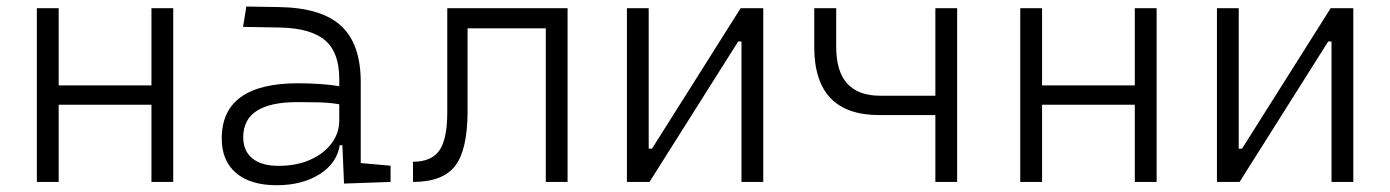

<svg xmlns="http://www.w3.org/2000/svg" viewBox="-20 -542 4142 572"><path d="M431.2 0V-230H154.8V0H89.8V-517.6H154.8V-287.6H431.2V-517.6H496.1V0Z M1004.9 4.9 1000 -109.4H992.2Q983.4 -55.2 931.6 -22.7Q879.9 9.8 804.2 9.8Q726.1 9.8 683.3 -26.6Q640.6 -63 640.6 -129.4Q640.6 -293.9 867.7 -293.9Q902.3 -293.9 933.8 -291.7Q965.3 -289.6 990.7 -285.2V-307.1Q990.7 -386.2 948.2 -422.1Q905.8 -458 814 -460L704.1 -461.9L713.9 -522.5L810.5 -521Q937.5 -519 996.1 -465.1Q1054.7 -411.1 1054.7 -297.4V-56.2L1143.6 -48.3V0ZM990.7 -231.4Q961.9 -236.3 929 -237.1Q896 -237.8 865.7 -237.8Q704.6 -237.8 704.6 -133.3Q704.6 -92.3 731.9 -70.1Q759.3 -47.9 809.6 -47.9Q863.8 -47.9 904.5 -66.2Q945.3 -84.5 968 -115.2Q990.7 -146 990.7 -182.6Z M1210.4 0V-60.1Q1265.6 -60.1 1289.1 -94Q1312.5 -127.9 1312.5 -208.5V-517.6H1670.9V0H1606V-457.5H1373V-211.9Q1373 -96.2 1336.2 -48.1Q1299.3 0 1210.4 0Z M1847.7 0V-517.6H1912.6V-99.1H1922.4L2186.5 -517.6H2253.9V0H2189V-418.5H2179.2L1915 0Z M2599.1 -199.2Q2405.8 -199.2 2405.8 -401.9V-517.6H2471.2V-401.9Q2471.2 -256.8 2602.5 -256.8H2766.6V-517.6H2831.5V0H2766.6V-199.2Z M3360.8 0V-230H3084.5V0H3019.5V-517.6H3084.5V-287.6H3360.8V-517.6H3425.8V0Z M3605.5 0V-517.6H3670.4V-99.1H3680.2L3944.3 -517.6H4011.7V0H3946.8V-418.5H3937L3672.9 0Z"/></svg>

Font: Cascadia Code NF Light
Style: Regular
Weight: 300
Monospace: yes
Designer: Aaron Bell
Foundry: Saja Typeworks
Version: Version 2404.023; ttfautohint (v1.8.4)